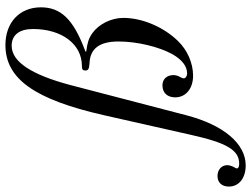

<svg xmlns="http://www.w3.org/2000/svg" viewBox="-297 -590 926 708"><g transform="rotate(-90 166.0 -236.0)"><path d="M23 4C-7 139 -34 183 -84 183C-94 183 -101 180 -101 175C-101 172 -100 169 -97 165C-92 156 -89 146 -89 139C-89 118 -106 103 -129 103C-153 103 -168 119 -168 145C-168 182 -137 207 -90 207C-10 207 59 126 95 -12L206 -438C244 -582 292 -656 351 -656C391 -656 413 -628 413 -577C413 -471 357 -397 277 -397C264 -397 260 -394 260 -384C260 -374 266 -370 286 -369C341 -367 367 -332 367 -262C367 -194 348 -114 320 -63C300 -28 276 -9 249 -9C239 -9 231 -15 231 -22C231 -24 233 -29 235 -33C241 -43 243 -51 243 -60C243 -84 228 -100 205 -100C178 -100 161 -82 161 -53C161 -14 193 13 241 13C287 13 336 -8 370 -44C421 -97 454 -175 454 -244C454 -289 431 -335 397 -359C378 -372 362 -377 330 -381V-384L338 -387C449 -429 493 -475 493 -548C493 -627 437 -679 354 -679C229 -679 153 -571 95 -315Z"/></g></svg>

Font: XITS
Style: Italic
Weight: 400
Italic angle: -16.33°
Designer: MicroPress Inc., with final additions and corrections provided by Coen Hoffman, Elsevier (retired)
Version: Version 1.302